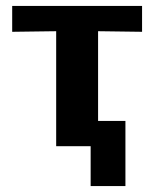

<svg xmlns="http://www.w3.org/2000/svg" viewBox="-20 -492 529 646"><path d="M21 -385V-472H458V-385L310 -387V-85H402V134H285V0H169V-387Q145 -387 94.5 -386Q44 -385 21 -385Z"/></svg>

Font: Coval
Style: Heavy
Weight: 900
Foundry: Context Ltd
Version: Version 001.000